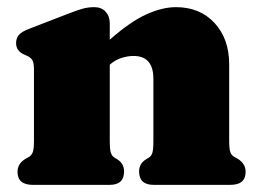

<svg xmlns="http://www.w3.org/2000/svg" viewBox="-20 -517 726 537"><path d="M287 -452V-406Q344.5 -456.5 389.2 -476.8Q434 -497 472 -497Q539 -497 580 -452.8Q621 -408.5 621 -337V-123.5Q621 -100.5 624.2 -91.5Q627.5 -82.5 635 -78.5L644 -73.5Q667 -59.5 667 -36.5Q667 0 624.5 0H409.5Q369 0 369 -37.5Q369 -58.5 387 -70.5L396 -76Q403.5 -80.5 406.2 -89.8Q409 -99 409 -123.5V-296.5Q409 -360.5 353.5 -360.5Q337 -360.5 319.2 -354.8Q301.5 -349 287 -336V-123.5Q287 -99 290 -89.8Q293 -80.5 300.5 -76L309.5 -70.5Q327 -58.5 327 -37.5Q327 0 287 0H71.5Q29 0 29 -36.5Q29 -60 52.5 -73.5L61.5 -78.5Q68.5 -83 71.8 -91.8Q75 -100.5 75 -123.5V-322.5Q75 -342 70.2 -349.2Q65.5 -356.5 56.5 -360.5L47.5 -364.5Q25 -374.5 25 -396.5Q25 -410.5 33 -419.5Q41 -428.5 60.5 -436L169 -478Q194.5 -488 210.5 -492.5Q226.5 -497 243.5 -497Q264 -497 275.5 -484.2Q287 -471.5 287 -452Z"/></svg>

Font: Fraunces 9pt S050 Black
Style: Regular
Weight: 900
Version: Version 1.000; ttfautohint (v1.8.3)